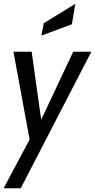

<svg xmlns="http://www.w3.org/2000/svg" viewBox="-38 -766 510 1028"><path d="M-18.5 242 120.5 -19 34 -489H131.5L182.5 -125L354 -489H451L73 242ZM183.5 -575.5 196.5 -642 365 -745.5 347 -636Z"/></svg>

Font: Cabin Condensed
Style: Italic
Weight: 400
Width: 3
Italic angle: -10°
Designer: Pablo Impallari
Foundry: Pablo Impallari. http://www.impallari.com Igino Marini. http://www.ikern.com
Version: Version 3.001; ttfautohint (v1.8.3)